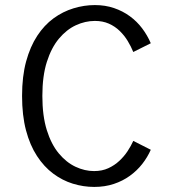

<svg xmlns="http://www.w3.org/2000/svg" viewBox="-20 -726 690 757"><path d="M351.5 11Q308.5 11 267.2 -1.8Q226 -14.5 189.8 -41.5Q153.5 -68.5 125.8 -111Q98 -153.5 82.5 -212.2Q67 -271 67 -348Q67 -425 83 -483.8Q99 -542.5 126.8 -584.8Q154.5 -627 191.2 -653.8Q228 -680.5 269.8 -693.2Q311.5 -706 354 -706Q395 -706 429.5 -694.2Q464 -682.5 492 -662Q520 -641.5 540.5 -614.2Q561 -587 574.5 -555.5L505.5 -521Q496.5 -543 483.5 -564.5Q470.5 -586 452 -604Q433.5 -622 409.2 -632.8Q385 -643.5 354 -643.5Q316 -643.5 279.2 -626.5Q242.5 -609.5 212.5 -573.8Q182.5 -538 164.8 -482.2Q147 -426.5 147 -348Q147 -269.5 164.5 -213.2Q182 -157 211.8 -121.2Q241.5 -85.5 277.8 -68.5Q314 -51.5 351 -51.5Q382.5 -51.5 407 -62.8Q431.5 -74 450.5 -91.8Q469.5 -109.5 483 -130Q496.5 -150.5 505.5 -170.5L574.5 -135.5Q561.5 -106 540.8 -79.5Q520 -53 492 -32.8Q464 -12.5 428.8 -0.8Q393.5 11 351.5 11Z"/></svg>

Font: Trispace Thin Light
Style: Regular
Weight: 300
Version: Version 1.210